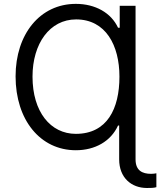

<svg xmlns="http://www.w3.org/2000/svg" viewBox="-20 -757 820 982"><path d="M673.3 -727.3H592.3V-615.1H583.8C548.3 -691.8 467.3 -737.2 367.9 -737.2C184.7 -737.2 59.7 -582.4 59.7 -366.5C59.7 -143.5 186.1 11.4 367.9 11.4C465.9 11.4 546.9 -34.1 583.8 -115.1H589.5V58.2C589.5 152 652 204.5 731.5 204.5C748.6 204.5 767 204.5 779.8 200.3V129.3C772.7 130.7 762.8 132.1 752.8 132.1C707.4 132.1 673.3 115.1 673.3 58.2ZM367.9 -72.4C238.6 -72.4 146.3 -184.7 146.3 -365.1C146.3 -534.1 234.4 -657.7 369.3 -657.7C520.6 -657.7 590.9 -525.2 590.9 -365.1C590.9 -201 528.1 -72.4 367.9 -72.4Z"/></svg>

Font: Karasuma Gothic
Style: Regular
Weight: 400
Designer: Rasmus Andersson, Ryoko Nishizuka
Foundry: Genbu
Version: Version 1.00